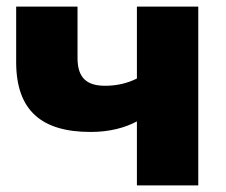

<svg xmlns="http://www.w3.org/2000/svg" viewBox="-20 -562 686 582"><path d="M581 -542H395V-324C367 -310 335 -302 299 -302C245 -302 215 -324 215 -386V-542H29V-374C29 -226 107 -162 255 -162C313 -162 359 -175 395 -194V0H581Z"/></svg>

Font: Montserrat-Alt1 ExtBd
Style: Regular
Weight: 800
Designer: Differentunic
Foundry: Differentunic
Version: Version 7.222